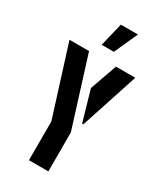

<svg xmlns="http://www.w3.org/2000/svg" viewBox="-226 -998 910 1079"><g transform="rotate(30 229.0 -459.0)"><path d="M186.1 -766 223.1 -918H333.6L265.1 -766ZM156.5 0V-252L15.4 -700H142.3L282.4 -253V0ZM312.5 -327.2 255.4 -525.5 317.2 -700H442.4L320.5 -327.2Z"/></g></svg>

Font: Stick No Bills ExtraLight
Style: Regular
Weight: 200
Designer: Kosala Senevirathne, Siva Puranthara, Lasantha Premarathna, Tharique Azeez
Foundry: mooniak
Version: Version 2.000